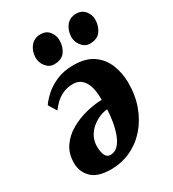

<svg xmlns="http://www.w3.org/2000/svg" viewBox="-195 -902 921 1025"><g transform="rotate(-30 265.0 -390.0)"><path d="M62.5 -449Q76 -470.5 105.5 -498Q135 -525.5 180.5 -546Q226 -566.5 286.5 -566.5Q363.5 -566.5 409 -533.8Q454.5 -501 474.5 -449.5Q494.5 -398 495 -342.5Q496 -264.5 472.5 -199Q449 -133.5 407 -85.2Q365 -37 308.2 -10.2Q251.5 16.5 185.5 16.5Q104.5 16.5 67.8 -19.2Q31 -55 29.5 -106.5Q28 -167 56.8 -209.2Q85.5 -251.5 131.5 -277.8Q177.5 -304 229.5 -316.8Q281.5 -329.5 326.5 -330.5Q327 -405.5 303 -443Q279 -480.5 236.5 -480.5Q199 -480.5 171.5 -467.5Q144 -454.5 125 -435.8Q106 -417 93 -399.5ZM220.5 -52Q249 -52 268.5 -73Q288 -94 300.2 -127.5Q312.5 -161 318.8 -199.2Q325 -237.5 326.5 -272Q305 -271 279.2 -260.5Q253.5 -250 230.2 -231Q207 -212 192.8 -184Q178.5 -156 180 -119.5Q183 -52 220.5 -52ZM202 -621Q173 -621 152.8 -646.2Q132.5 -671.5 133 -702Q134 -741.5 156.2 -769.2Q178.5 -797 218 -797Q253 -797 271.8 -772.5Q290.5 -748 290.5 -719Q290.5 -679 269.8 -650Q249 -621 202 -621ZM422.5 -621Q393.5 -621 373.2 -646.2Q353 -671.5 353.5 -702Q354.5 -741.5 376.2 -769.2Q398 -797 438.5 -797Q472.5 -797 492 -772.5Q511.5 -748 511 -719Q510.5 -679 489.5 -650Q468.5 -621 422.5 -621Z"/></g></svg>

Font: Merriweather Black
Style: Italic
Weight: 900
Italic angle: -7.8°
Designer: Eben Sorkin
Foundry: Eben Sorkin
Version: Version 2.200;gftools[0.9.31]